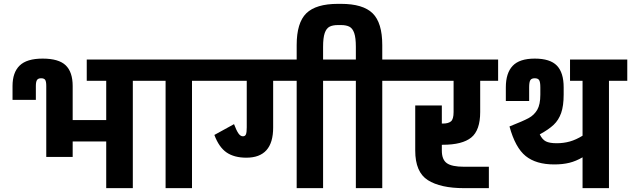

<svg xmlns="http://www.w3.org/2000/svg" viewBox="-20 -976 3274 996"><path d="M764 -667V-557H669V0H531V-242H357V-162H220V-530Q220 -553 214.5 -561.5Q209 -570 193 -570Q178 -570 172 -561Q166 -552 166 -530V-458H45V-530Q45 -600 82 -636Q119 -672 201 -672Q285 -672 321 -637Q357 -602 357 -530V-353H531V-557H430V-667Z M1071 -557H976V0H839V-557H744V-667H1071Z M1751 -557H1656V0H1519V-557H1397V-314Q1397 -158 1258 -158Q1195 -158 1155.5 -185Q1116 -212 1092 -276L1194 -332Q1206 -300 1216.5 -284.5Q1227 -269 1240 -269Q1252 -269 1256 -279.5Q1260 -290 1260 -315V-557H1051V-667H1751Z M2058 -557H1963V0H1826V-557H1731V-667H1826V-733Q1826 -780 1817.5 -804.5Q1809 -829 1792.5 -837.5Q1776 -846 1749 -846H1733Q1706 -846 1689.5 -837.5Q1673 -829 1664.5 -804.5Q1656 -780 1656 -733V-608H1519V-742Q1519 -858 1569 -907Q1619 -956 1733 -956H1749Q1863 -956 1913 -907Q1963 -858 1963 -742V-667H2058Z M2272 -225V-195Q2272 -148 2298 -129.5Q2324 -111 2387 -111H2516V0H2387Q2265 0 2199.5 -41.5Q2134 -83 2134 -195V-429H2272V-335H2277Q2306 -335 2319.5 -346.5Q2333 -358 2333 -395V-557H2038V-667H2564V-557H2471V-395Q2471 -300 2424.5 -262.5Q2378 -225 2277 -225Z M3234 -667V-557H3139V0H3002V-160Q2968 -140 2933.5 -131.5Q2899 -123 2855 -123Q2761 -123 2707 -166.5Q2653 -210 2623 -320Q2694 -348 2722.5 -363.5Q2751 -379 2767 -406.5Q2783 -434 2783 -485V-523Q2783 -550 2777 -560Q2771 -570 2754 -570Q2737 -570 2731 -560Q2725 -550 2725 -523V-452H2604V-523Q2604 -597 2639.5 -634.5Q2675 -672 2754 -672Q2834 -672 2869 -635.5Q2904 -599 2904 -523V-485Q2904 -427 2891 -390Q2878 -353 2852 -328.5Q2826 -304 2780 -279Q2793 -252 2812 -242.5Q2831 -233 2868 -233Q2904 -233 2936 -242Q2968 -251 3002 -272V-557H2937V-667Z"/></svg>

Font: Biryani ExtraBold
Style: Regular
Weight: 800
Designer: Dan Reynolds and Mathieu Reguer
Foundry: Dan Reynolds and Mathieu Reguer
Version: Version 1.004; ttfautohint (v1.1) -l 5 -r 5 -G 72 -x 0 -D la